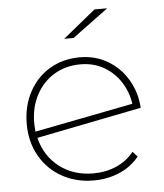

<svg xmlns="http://www.w3.org/2000/svg" viewBox="-52 -766 696 815"><g transform="rotate(-5 296.0 -358.5)"><path d="M489 -104 509 -82Q475 -40 424.5 -18.5Q374 3 315 3Q240 3 180 -30.5Q120 -64 86 -124Q52 -184 52 -260Q52 -336 84 -396Q116 -456 172.5 -489.5Q229 -523 301 -523Q367 -523 420 -491.5Q473 -460 504.5 -406Q536 -352 540 -287L92 -198Q111 -120 171 -73.5Q231 -27 316 -27Q369 -27 414 -46.5Q459 -66 489 -104ZM84 -263Q84 -249 86 -225L506 -307Q499 -357 472 -399.5Q445 -442 401 -467.5Q357 -493 301 -493Q238 -493 189 -463.5Q140 -434 112 -381.5Q84 -329 84 -263ZM381 -720H435L282 -607H242Z"/></g></svg>

Font: Montserrat Alternates ExLight
Style: Regular
Weight: 275
Designer: Julieta Ulanovsky
Foundry: Julieta Ulanovsky
Version: Version 7.200